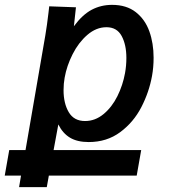

<svg xmlns="http://www.w3.org/2000/svg" viewBox="-88 -580 708 790"><path d="M-50 37.5H17L98.5 -434.5Q105.5 -476 111.5 -527.5L114.5 -554L224.5 -550L216 -472Q251 -519.5 289.2 -539.8Q327.5 -560 373 -560Q432.5 -560 470.8 -530Q509 -500 526.5 -451Q544 -402 544 -342.5Q544 -303 537.5 -267.5Q525.5 -201 493.5 -139Q461.5 -77 406.5 -36.2Q351.5 4.5 277 4.5Q230 4.5 200 -13.5Q170 -31.5 152 -68L132.5 37.5H493L474.5 142.5H113L104.5 190H-9.5L-1.5 142.5H-68.5ZM426.5 -279.5Q432 -310 432 -341.5Q432 -396 412.5 -432Q393 -468 350 -468Q308 -468 271.5 -436.5Q235 -405 210.8 -357Q186.5 -309 178 -260.5Q173.5 -236 173.5 -209Q173.5 -154.5 195 -118.2Q216.5 -82 262 -82Q303.5 -82 338 -110.5Q372.5 -139 395 -184.2Q417.5 -229.5 426.5 -279.5Z"/></svg>

Font: JuliaMono SemiBold
Style: Italic
Weight: 600
Italic angle: -9°
Monospace: yes
Designer: cormullion
Foundry: corm
Version: Version 0.056; ttfautohint (v1.8.4)